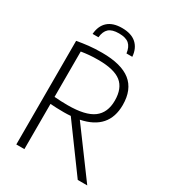

<svg xmlns="http://www.w3.org/2000/svg" viewBox="-222 -1056 1051 1173"><g transform="rotate(30 304.0 -470.0)"><path d="M83 0V-731Q121.5 -738 163.8 -742.8Q206 -747.5 258 -747.5Q393.5 -747.5 459.8 -694.8Q526 -642 526 -533.5Q526 -362 343.5 -325L583.5 0H516.5L284 -317.5Q261 -315.5 236 -315.5Q205.5 -315.5 183.5 -316.5Q161.5 -317.5 140 -319V0ZM234.5 -364.5Q359 -364.5 414.8 -405.8Q470.5 -447 470.5 -533Q470.5 -619 421 -658.5Q371.5 -698 259.5 -698Q223 -698 195.8 -695.5Q168.5 -693 140 -688.5V-368.5Q167 -366.5 187.2 -365.5Q207.5 -364.5 234.5 -364.5ZM149 -818Q153.5 -876.5 188.5 -908Q223.5 -939.5 288 -939.5Q353 -939.5 388.8 -907.8Q424.5 -876 429 -818H388Q382.5 -861 359.5 -881.2Q336.5 -901.5 288 -901.5Q239.5 -901.5 217 -881.2Q194.5 -861 190 -818Z"/></g></svg>

Font: Encode Sans Semi Condensed Light
Style: Regular
Weight: 300
Width: 4
Designer: Multiple Designers
Foundry: Impallari Type
Version: Version 3.000; ttfautohint (v1.8.3) -l 8 -r 50 -G 200 -x 14 